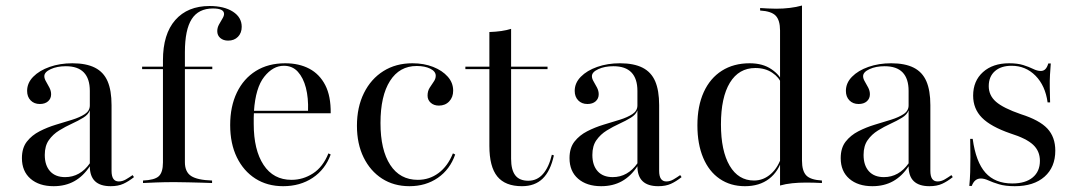

<svg xmlns="http://www.w3.org/2000/svg" viewBox="-20 -652 3830 684"><path d="M171 11.3Q119.4 11.3 88.7 -15.3Q58.1 -41.9 58.1 -88.7Q58.1 -125 75.8 -147.6Q93.5 -170.2 121 -184.3Q148.4 -198.4 179 -207.7Q209.7 -216.9 237.1 -225.4Q264.5 -233.9 282.3 -245.6Q300 -257.3 300 -276.6V-328.2Q300 -371.8 278.6 -394Q257.3 -416.1 214.5 -416.1Q183.1 -416.1 160.5 -405.6Q137.9 -395.2 137.9 -380.6Q137.9 -371.8 144 -361.7Q150 -351.6 156 -339.9Q162.1 -328.2 162.1 -316.1Q162.1 -300.8 151.2 -291.1Q140.3 -281.5 121.8 -281.5Q101.6 -281.5 89.1 -294.4Q76.6 -307.3 76.6 -328.2Q76.6 -356.5 98.4 -378.6Q120.2 -400.8 156.9 -413.7Q193.5 -426.6 237.9 -426.6Q287.1 -426.6 318.1 -410.9Q349.2 -395.2 363.3 -362.5Q377.4 -329.8 377.4 -277.4V-43.5Q377.4 -24.2 383.9 -14.9Q390.3 -5.6 403.2 -5.6Q416.1 -5.6 428.6 -12.9Q441.1 -20.2 452.4 -28.2L457.3 -21Q437.9 -5.6 419.4 2.8Q400.8 11.3 374.2 11.3Q300 11.3 300 -59.7Q276.6 -24.2 244.8 -6.5Q212.9 11.3 171 11.3ZM212.1 -21Q238.7 -21 260.9 -33.5Q283.1 -46 300 -70.2V-258.9Q294.4 -243.5 276.6 -232.7Q258.9 -221.8 235.9 -211.3Q212.9 -200.8 190.7 -187.1Q168.5 -173.4 154 -152.8Q139.5 -132.3 139.5 -100Q139.5 -62.9 158.5 -41.9Q177.4 -21 212.1 -21Z M489.5 0V-8.9Q530.6 -10.5 545.6 -24.2Q560.5 -37.9 560.5 -73.4V-437.1Q560.5 -530.6 604.4 -580.6Q648.4 -630.6 726.6 -630.6Q778.2 -630.6 809.7 -610.5Q841.1 -590.3 841.1 -556.5Q841.1 -534.7 827.8 -521Q814.5 -507.3 792.7 -507.3Q775.8 -507.3 764.9 -516.5Q754 -525.8 754 -541.1Q754 -553.2 760.1 -564.5Q766.1 -575.8 772.2 -585.5Q778.2 -595.2 778.2 -602.4Q778.2 -621.8 738.7 -621.8Q687.1 -621.8 662.9 -583.9Q638.7 -546 638.7 -466.1V-74.2Q638.7 -39.5 660.9 -25Q683.1 -10.5 735.5 -8.9V0Q721.8 -0.8 699.6 -1.2Q677.4 -1.6 652 -2.4Q626.6 -3.2 602.4 -3.2Q566.1 -3.2 535.5 -2Q504.8 -0.8 489.5 0ZM486.3 -405.6V-414.5H736.3V-405.6Z M988.7 11.3Q932.3 11.3 889.9 -15.7Q847.6 -42.7 823.8 -91.5Q800 -140.3 800 -206.5Q800 -272.6 823.8 -322.2Q847.6 -371.8 891.5 -399.2Q935.5 -426.6 996 -426.6Q1045.2 -426.6 1081.9 -407.3Q1118.5 -387.9 1138.7 -348.8Q1158.9 -309.7 1158.1 -248.4H852.4L851.6 -257.3H1077.4Q1079 -303.2 1069.8 -339.1Q1060.5 -375 1041.1 -396.4Q1021.8 -417.7 991.1 -417.7Q952.4 -417.7 921.4 -378.6Q890.3 -339.5 884.7 -255.6V-254Q883.9 -243.5 883.9 -232.7Q883.9 -221.8 883.9 -210.5Q883.9 -117.7 919 -64.5Q954 -11.3 1018.5 -11.3Q1059.7 -11.3 1095.2 -34.3Q1130.6 -57.3 1150 -105.6L1158.1 -101.6Q1138.7 -48.4 1094 -18.5Q1049.2 11.3 988.7 11.3Z M1438.7 11.3Q1383.1 11.3 1341.1 -15.7Q1299.2 -42.7 1275.4 -91.1Q1251.6 -139.5 1251.6 -204Q1251.6 -270.2 1276.6 -320.6Q1301.6 -371 1346 -398.8Q1390.3 -426.6 1449.2 -426.6Q1490.3 -426.6 1523 -413.7Q1555.6 -400.8 1575 -379Q1594.4 -357.3 1594.4 -329Q1594.4 -305.6 1580.2 -290.7Q1566.1 -275.8 1543.5 -275.8Q1525.8 -275.8 1514.5 -285.9Q1503.2 -296 1503.2 -311.3Q1503.2 -327.4 1510.5 -339.1Q1517.7 -350.8 1525 -360.9Q1532.3 -371 1532.3 -382.3Q1532.3 -397.6 1512.9 -407.3Q1493.5 -416.9 1464.5 -416.9Q1403.2 -416.9 1369.4 -363.7Q1335.5 -310.5 1335.5 -213.7Q1335.5 -117.7 1370.2 -64.5Q1404.8 -11.3 1468.5 -11.3Q1509.7 -11.3 1542.3 -35.5Q1575 -59.7 1593.5 -105.6L1601.6 -101.6Q1583.1 -48.4 1539.9 -18.5Q1496.8 11.3 1438.7 11.3Z M1839.5 11.3Q1779.8 11.3 1751.6 -23.4Q1723.4 -58.1 1723.4 -132.3V-405.6H1637.9V-414.5H1723.4V-537.9Q1746.8 -538.7 1766.1 -541.5Q1785.5 -544.4 1800.8 -549.2V-414.5H1930.6V-405.6H1800.8V-86.3Q1800.8 -46.8 1815.7 -27.4Q1830.6 -8.1 1862.1 -8.1Q1893.5 -8.1 1914.5 -32.3Q1935.5 -56.5 1946 -100.8L1953.2 -98.4Q1941.1 -42.7 1913.3 -15.7Q1885.5 11.3 1839.5 11.3Z M2121.8 11.3Q2070.2 11.3 2039.5 -15.3Q2008.9 -41.9 2008.9 -88.7Q2008.9 -125 2026.6 -147.6Q2044.4 -170.2 2071.8 -184.3Q2099.2 -198.4 2129.8 -207.7Q2160.5 -216.9 2187.9 -225.4Q2215.3 -233.9 2233.1 -245.6Q2250.8 -257.3 2250.8 -276.6V-328.2Q2250.8 -371.8 2229.4 -394Q2208.1 -416.1 2165.3 -416.1Q2133.9 -416.1 2111.3 -405.6Q2088.7 -395.2 2088.7 -380.6Q2088.7 -371.8 2094.8 -361.7Q2100.8 -351.6 2106.9 -339.9Q2112.9 -328.2 2112.9 -316.1Q2112.9 -300.8 2102 -291.1Q2091.1 -281.5 2072.6 -281.5Q2052.4 -281.5 2039.9 -294.4Q2027.4 -307.3 2027.4 -328.2Q2027.4 -356.5 2049.2 -378.6Q2071 -400.8 2107.7 -413.7Q2144.4 -426.6 2188.7 -426.6Q2237.9 -426.6 2269 -410.9Q2300 -395.2 2314.1 -362.5Q2328.2 -329.8 2328.2 -277.4V-43.5Q2328.2 -24.2 2334.7 -14.9Q2341.1 -5.6 2354 -5.6Q2366.9 -5.6 2379.4 -12.9Q2391.9 -20.2 2403.2 -28.2L2408.1 -21Q2388.7 -5.6 2370.2 2.8Q2351.6 11.3 2325 11.3Q2250.8 11.3 2250.8 -59.7Q2227.4 -24.2 2195.6 -6.5Q2163.7 11.3 2121.8 11.3ZM2162.9 -21Q2189.5 -21 2211.7 -33.5Q2233.9 -46 2250.8 -70.2V-258.9Q2245.2 -243.5 2227.4 -232.7Q2209.7 -221.8 2186.7 -211.3Q2163.7 -200.8 2141.5 -187.1Q2119.4 -173.4 2104.8 -152.8Q2090.3 -132.3 2090.3 -100Q2090.3 -62.9 2109.3 -41.9Q2128.2 -21 2162.9 -21Z M2758.9 8.9V-543.5Q2758.9 -579.8 2743.5 -596Q2728.2 -612.1 2687.9 -614.5V-623.4Q2702.4 -622.6 2716.5 -621.8Q2730.6 -621 2745.2 -621Q2770.2 -621 2793.5 -623.8Q2816.9 -626.6 2837.1 -632.3V-79.8Q2837.1 -43.5 2852 -27.4Q2866.9 -11.3 2908.1 -8.9V0Q2893.5 -0.8 2879.4 -1.2Q2865.3 -1.6 2851.6 -1.6Q2825.8 -1.6 2802.4 0.8Q2779 3.2 2758.9 8.9ZM2633.9 11.3Q2582.3 11.3 2544 -14.9Q2505.6 -41.1 2485.1 -89.9Q2464.5 -138.7 2464.5 -205.6Q2464.5 -274.2 2487.1 -323.8Q2509.7 -373.4 2551.6 -400Q2593.5 -426.6 2650.8 -426.6Q2697.6 -426.6 2728.6 -405.2Q2759.7 -383.9 2766.1 -359.7L2763.7 -353.2Q2756.5 -375.8 2731.5 -392.7Q2706.5 -409.7 2671 -409.7Q2612.1 -409.7 2580.2 -357.3Q2548.4 -304.8 2548.4 -208.9Q2548.4 -114.5 2579.4 -61.7Q2610.5 -8.9 2666.1 -8.9Q2700 -8.9 2726.6 -32.7Q2753.2 -56.5 2765.3 -97.6L2767.7 -89.5Q2754 -41.1 2719.8 -14.9Q2685.5 11.3 2633.9 11.3Z M3087.9 11.3Q3036.3 11.3 3005.6 -15.3Q2975 -41.9 2975 -88.7Q2975 -125 2992.7 -147.6Q3010.5 -170.2 3037.9 -184.3Q3065.3 -198.4 3096 -207.7Q3126.6 -216.9 3154 -225.4Q3181.5 -233.9 3199.2 -245.6Q3216.9 -257.3 3216.9 -276.6V-328.2Q3216.9 -371.8 3195.6 -394Q3174.2 -416.1 3131.5 -416.1Q3100 -416.1 3077.4 -405.6Q3054.8 -395.2 3054.8 -380.6Q3054.8 -371.8 3060.9 -361.7Q3066.9 -351.6 3073 -339.9Q3079 -328.2 3079 -316.1Q3079 -300.8 3068.1 -291.1Q3057.3 -281.5 3038.7 -281.5Q3018.5 -281.5 3006 -294.4Q2993.5 -307.3 2993.5 -328.2Q2993.5 -356.5 3015.3 -378.6Q3037.1 -400.8 3073.8 -413.7Q3110.5 -426.6 3154.8 -426.6Q3204 -426.6 3235.1 -410.9Q3266.1 -395.2 3280.2 -362.5Q3294.4 -329.8 3294.4 -277.4V-43.5Q3294.4 -24.2 3300.8 -14.9Q3307.3 -5.6 3320.2 -5.6Q3333.1 -5.6 3345.6 -12.9Q3358.1 -20.2 3369.4 -28.2L3374.2 -21Q3354.8 -5.6 3336.3 2.8Q3317.7 11.3 3291.1 11.3Q3216.9 11.3 3216.9 -59.7Q3193.5 -24.2 3161.7 -6.5Q3129.8 11.3 3087.9 11.3ZM3129 -21Q3155.6 -21 3177.8 -33.5Q3200 -46 3216.9 -70.2V-258.9Q3211.3 -243.5 3193.5 -232.7Q3175.8 -221.8 3152.8 -211.3Q3129.8 -200.8 3107.7 -187.1Q3085.5 -173.4 3071 -152.8Q3056.5 -132.3 3056.5 -100Q3056.5 -62.9 3075.4 -41.9Q3094.4 -21 3129 -21Z M3595.2 11.3Q3561.3 11.3 3538.7 4.4Q3516.1 -2.4 3501.2 -9.3Q3486.3 -16.1 3474.2 -16.1Q3451.6 -16.1 3441.9 10.5H3433.1Q3435.5 -13.7 3436.3 -38.7Q3437.1 -63.7 3437.1 -93.1Q3437.1 -122.6 3436.3 -157.3H3445.2Q3456.5 -75 3490.7 -36.7Q3525 1.6 3586.3 1.6Q3633.1 1.6 3658.9 -19.8Q3684.7 -41.1 3684.7 -79Q3684.7 -113.7 3660.5 -136.3Q3636.3 -158.9 3579.8 -176.6Q3509.7 -200.8 3478.2 -232.7Q3446.8 -264.5 3446.8 -311.3Q3446.8 -363.7 3481.9 -395.2Q3516.9 -426.6 3575 -426.6Q3604.8 -426.6 3625.4 -420.2Q3646 -413.7 3660.5 -406.5Q3675 -399.2 3687.9 -399.2Q3697.6 -399.2 3704 -405.6Q3710.5 -412.1 3714.5 -425.8H3723.4Q3721.8 -406.5 3720.6 -385.5Q3719.4 -364.5 3719.8 -340.7Q3720.2 -316.9 3721 -287.1H3712.1Q3704 -346.8 3669 -382.3Q3633.9 -417.7 3583.9 -417.7Q3546 -417.7 3524.2 -398.4Q3502.4 -379 3502.4 -345.2Q3502.4 -312.1 3528.2 -289.5Q3554 -266.9 3616.9 -245.2Q3683.1 -224.2 3711.3 -194Q3739.5 -163.7 3739.5 -115.3Q3739.5 -56.5 3701.2 -22.6Q3662.9 11.3 3595.2 11.3Z"/></svg>

Font: Playfair 144pt
Style: Regular
Weight: 400
Designer: Claus Eggers Sørensen
Foundry: Claus Eggers Sørensen
Version: Version 2.001;gftools[0.9.30]